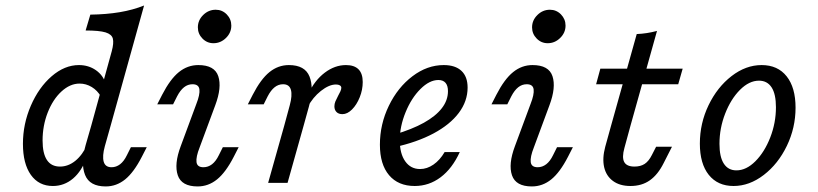

<svg xmlns="http://www.w3.org/2000/svg" viewBox="-20 -661 2957 694"><path d="M62.9 -141.1Q62.9 -212.9 91.5 -279Q120.2 -345.2 166.9 -385.5Q213.7 -425.8 265.3 -425.8Q300 -425.8 326.6 -407.3Q353.2 -388.7 362.1 -358.1L345.2 -311.3Q332.3 -333.9 311.7 -346.4Q291.1 -358.9 267.7 -358.9Q233.1 -358.9 202 -330.2Q171 -301.6 152.4 -254Q133.9 -206.5 133.9 -153.2Q133.9 -106.5 149.6 -82.7Q165.3 -58.9 196.8 -58.9Q226.6 -58.9 252.4 -79.8Q278.2 -100.8 296 -139.5L293.5 -92.7Q275.8 -42.7 244 -15.7Q212.1 11.3 171 11.3Q120.2 11.3 91.5 -29Q62.9 -69.4 62.9 -141.1ZM289.5 -550.8 306.5 -608.1Q364.5 -608.9 412.5 -616.9Q460.5 -625 500.8 -641.1L379.8 -206.5H309.7L383.9 -475.8Q391.9 -505.6 387.9 -521.4Q383.9 -537.1 361.3 -544Q338.7 -550.8 289.5 -550.8ZM383.1 -56.5Q400 -56.5 414.1 -67.3Q428.2 -78.2 438.7 -100L453.2 -129H510.5L492.7 -94.4Q463.7 -37.9 432.3 -12.5Q400.8 12.9 362.1 12.9Q304 12.9 287.5 -28.6Q271 -70.2 289.5 -136.3L309.7 -206.5H379.8L358.9 -132.3Q349.2 -96.8 354.8 -76.6Q360.5 -56.5 383.1 -56.5Z M675.8 -356.5Q658.9 -356.5 645.2 -345.6Q631.5 -334.7 620.2 -312.9L605.6 -283.9H548.4L566.1 -318.5Q595.2 -375 626.6 -400.4Q658.1 -425.8 696.8 -425.8Q755.6 -425.8 769 -385.5Q782.3 -345.2 758.1 -280.6L701.6 -128.2Q687.9 -93.5 690.3 -75Q692.7 -56.5 715.3 -56.5Q732.3 -56.5 746.4 -67.3Q760.5 -78.2 771 -100L785.5 -129H842.7L825 -94.4Q796 -37.9 764.5 -12.5Q733.1 12.9 694.4 12.9Q636.3 12.9 622.6 -27.4Q608.9 -67.7 633.1 -132.3L689.5 -284.7Q703.2 -319.4 700.8 -337.9Q698.4 -356.5 675.8 -356.5ZM695.2 -562.1Q695.2 -587.9 714.5 -606.9Q733.9 -625.8 759.7 -625.8Q783.1 -625.8 799.6 -608.9Q816.1 -591.9 816.1 -568.5Q816.1 -542.7 796.8 -523.8Q777.4 -504.8 751.6 -504.8Q728.2 -504.8 711.7 -521.8Q695.2 -538.7 695.2 -562.1Z M1003.2 -356.5Q986.3 -356.5 972.6 -345.6Q958.9 -334.7 947.6 -312.9L933.1 -283.9H875.8L893.5 -318.5Q922.6 -375 954 -400.4Q985.5 -425.8 1024.2 -425.8Q1082.3 -425.8 1098.8 -384.3Q1115.3 -342.7 1096.8 -276.6L1077.4 -206.5H1007.3L1027.4 -280.6Q1037.1 -316.1 1031.5 -336.3Q1025.8 -356.5 1003.2 -356.5ZM1007.3 -206.5H1077.4L1019.4 0H949.2ZM1188.7 -276.6Q1188.7 -285.5 1192.3 -294.4Q1196 -303.2 1202.4 -315.3Q1206.5 -322.6 1210.1 -330.2Q1213.7 -337.9 1213.7 -343.5Q1213.7 -349.2 1208.5 -352.4Q1203.2 -355.6 1194.4 -355.6Q1169.4 -355.6 1139.9 -332.3Q1110.5 -308.9 1092.7 -275L1094.4 -321.8Q1117.7 -371 1154 -398.4Q1190.3 -425.8 1230.6 -425.8Q1260.5 -425.8 1275.8 -410.5Q1291.1 -395.2 1291.1 -364.5Q1291.1 -336.3 1280.2 -309.3Q1269.4 -282.3 1252.4 -265.3Q1235.5 -248.4 1217.7 -248.4Q1204 -248.4 1196.4 -256Q1188.7 -263.7 1188.7 -276.6Z M1353.2 -137.9Q1353.2 -212.1 1385.5 -278.6Q1417.7 -345.2 1471 -385.5Q1524.2 -425.8 1583.9 -425.8Q1625.8 -425.8 1648 -404.8Q1670.2 -383.9 1670.2 -344.4Q1670.2 -295.2 1638.3 -252.8Q1606.5 -210.5 1546.8 -178.6Q1487.1 -146.8 1405.6 -129L1406.5 -175Q1469.4 -193.5 1512.1 -217.3Q1554.8 -241.1 1577 -269.8Q1599.2 -298.4 1599.2 -331.5Q1599.2 -351.6 1590.3 -361.7Q1581.5 -371.8 1564.5 -371.8Q1532.3 -371.8 1499.6 -339.1Q1466.9 -306.5 1446 -255.2Q1425 -204 1425 -154Q1425 -105.6 1444.8 -77.8Q1464.5 -50 1498.4 -50Q1523.4 -50 1546.8 -66.1Q1570.2 -82.3 1587.1 -111.3H1641.9Q1614.5 -51.6 1572.6 -20.2Q1530.6 11.3 1479 11.3Q1419.4 11.3 1386.3 -27.8Q1353.2 -66.9 1353.2 -137.9Z M1883.9 -356.5Q1866.9 -356.5 1853.2 -345.6Q1839.5 -334.7 1828.2 -312.9L1813.7 -283.9H1756.5L1774.2 -318.5Q1803.2 -375 1834.7 -400.4Q1866.1 -425.8 1904.8 -425.8Q1963.7 -425.8 1977 -385.5Q1990.3 -345.2 1966.1 -280.6L1909.7 -128.2Q1896 -93.5 1898.4 -75Q1900.8 -56.5 1923.4 -56.5Q1940.3 -56.5 1954.4 -67.3Q1968.5 -78.2 1979 -100L1993.5 -129H2050.8L2033.1 -94.4Q2004 -37.9 1972.6 -12.5Q1941.1 12.9 1902.4 12.9Q1844.4 12.9 1830.6 -27.4Q1816.9 -67.7 1841.1 -132.3L1897.6 -284.7Q1911.3 -319.4 1908.9 -337.9Q1906.5 -356.5 1883.9 -356.5ZM1903.2 -562.1Q1903.2 -587.9 1922.6 -606.9Q1941.9 -625.8 1967.7 -625.8Q1991.1 -625.8 2007.7 -608.9Q2024.2 -591.9 2024.2 -568.5Q2024.2 -542.7 2004.8 -523.8Q1985.5 -504.8 1959.7 -504.8Q1936.3 -504.8 1919.8 -521.8Q1903.2 -538.7 1903.2 -562.1Z M2354.8 -549.2 2258.9 -206.5H2188.7L2281.5 -537.9Q2318.5 -539.5 2354.8 -549.2ZM2150 -412.9H2447.6L2431.5 -356.5H2134.7ZM2167.7 -130.6 2188.7 -206.5H2258.9L2237.1 -126.6Q2227.4 -91.9 2236.3 -75.4Q2245.2 -58.9 2273.4 -58.9Q2295.2 -58.9 2310.1 -68.5Q2325 -78.2 2336.3 -100.8L2351.6 -130.6H2408.9L2379 -71.8Q2358.1 -29.8 2329 -9.3Q2300 11.3 2258.9 11.3Q2220.2 11.3 2195.6 -6.9Q2171 -25 2163.7 -56.9Q2156.5 -88.7 2167.7 -130.6Z M2509.7 -141.9Q2509.7 -215.3 2541.1 -280.6Q2572.6 -346 2624.2 -385.9Q2675.8 -425.8 2733.1 -425.8Q2791.1 -425.8 2823.4 -385.1Q2855.6 -344.4 2855.6 -271.8Q2855.6 -199.2 2824.2 -133.9Q2792.7 -68.5 2740.7 -28.6Q2688.7 11.3 2631.5 11.3Q2574.2 11.3 2541.9 -29Q2509.7 -69.4 2509.7 -141.9ZM2784.7 -273.4Q2784.7 -321 2769 -345.2Q2753.2 -369.4 2723.4 -369.4Q2687.9 -369.4 2654.8 -336.3Q2621.8 -303.2 2601.2 -250.4Q2580.6 -197.6 2580.6 -141.1Q2580.6 -93.5 2596.4 -69.4Q2612.1 -45.2 2641.9 -45.2Q2677.4 -45.2 2710.5 -78.2Q2743.5 -111.3 2764.1 -164.1Q2784.7 -216.9 2784.7 -273.4Z"/></svg>

Font: Playfair Micro SmCond SmLight
Style: Italic
Weight: 360
Width: 4
Italic angle: -15.6°
Designer: Claus Eggers Sørensen
Foundry: Claus Eggers Sørensen
Version: Version 2.203;Glyphs 3.3 (3326)